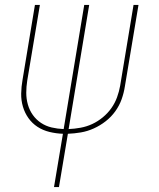

<svg xmlns="http://www.w3.org/2000/svg" viewBox="-20 -540 640 775"><path d="M198 215 234 0Q206 -1 179.5 -7.5Q153 -14 131.5 -28Q110 -42 95 -63Q80 -84 72.5 -109.5Q65 -135 65.5 -162.5Q66 -190 71 -218L121 -520H141L90 -215Q86 -190 86 -165.5Q86 -141 92.5 -118Q99 -95 112.5 -76Q126 -57 145.5 -44Q165 -31 188.5 -25.5Q212 -20 237 -19L320 -520H340L257 -19Q281 -20 305.5 -24.5Q330 -29 352.5 -39.5Q375 -50 395 -66.5Q415 -83 429.5 -103.5Q444 -124 452.5 -147.5Q461 -171 465 -194L519 -520H539L484 -191Q480 -165 471 -139.5Q462 -114 445.5 -91Q429 -68 406.5 -50.5Q384 -33 358.5 -21.5Q333 -10 306.5 -5.5Q280 -1 254 0L218 215Z"/></svg>

Font: Iosevka Thin Extended Oblique
Style: Regular
Weight: 100
Width: 7
Italic angle: -9°
Monospace: yes
Designer: Belleve Invis
Foundry: Belleve Invis
Version: Version 32.5.0; ttfautohint (v1.8.4)